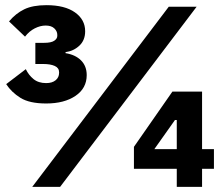

<svg xmlns="http://www.w3.org/2000/svg" viewBox="-20 -724 868 744"><path d="M151 -558Q178 -558 190 -566Q202 -574 202 -585V-589Q202 -603 190.5 -614Q179 -625 157 -625Q136 -625 114.5 -614Q93 -603 77 -582L15 -641Q41 -672 74 -688Q107 -704 160 -704Q231 -704 270.5 -676Q310 -648 310 -603Q310 -568 287.5 -547Q265 -526 234 -522V-518Q272 -512 294 -490Q316 -468 316 -433Q316 -382 272.5 -352.5Q229 -323 159 -323Q94 -323 59 -345Q24 -367 4 -398L80 -456Q91 -433 110 -417.5Q129 -402 159 -402Q182 -402 195.5 -413Q209 -424 209 -442V-444Q209 -461 192 -468.5Q175 -476 148 -476H117V-558ZM105 0 634 -698H742L213 0ZM665 0V-70H499V-155L648 -369H763V-146H809V-70H763V0ZM665 -259H658L578 -146H665Z"/></svg>

Font: IBM Plex Arabic
Style: Bold
Weight: 700
Designer: Mike Abbink, Paul van der Laan, Pieter van Rosmalen, Wael Morcos, Khajak Apelian
Foundry: Bold Monday
Version: Version 1.0